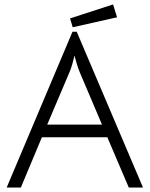

<svg xmlns="http://www.w3.org/2000/svg" viewBox="-20 -846 675 866"><path d="M326 -703 625 0H561L464 -227H169L74 0H10L307 -703ZM193 -284H440L341 -517Q333 -536 326.5 -557.5Q320 -579 316 -595Q312 -578 306 -556.5Q300 -535 292 -517ZM296 -763 490 -826 508 -768 308 -723Z"/></svg>

Font: Snippet
Style: Regular
Weight: 400
Designer: Gesine Todt
Foundry: Gesine Todt
Version: Version 1.000